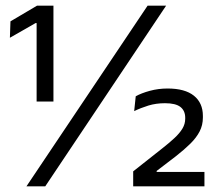

<svg xmlns="http://www.w3.org/2000/svg" viewBox="-20 -659 766 679"><path d="M109.5 -300V-577.5H106L15 -525.5L17 -583.5L111 -639H169V-300ZM73.5 0 502 -639H567.5L140 0ZM451 0V-53L553.5 -134Q579 -154 597 -170.8Q615 -187.5 625 -204Q635 -220.5 635 -239V-242.5Q635 -267.5 618 -280.8Q601 -294 563.5 -294Q532 -294 505 -285.8Q478 -277.5 454.5 -266L460 -318.5Q479.5 -329.5 509.8 -337.8Q540 -346 572.5 -346Q634 -346 665.8 -320.5Q697.5 -295 697.5 -249V-243.5Q697.5 -216.5 686 -194.2Q674.5 -172 653.2 -151Q632 -130 602 -106.5L534 -54.5V-41L507 -51H703V0Z"/></svg>

Font: Anek Bangla Medium
Style: Regular
Weight: 400
Version: Version 1.003